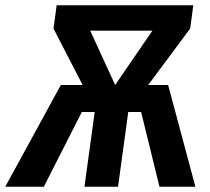

<svg xmlns="http://www.w3.org/2000/svg" viewBox="-58 -712 802 732"><path d="M687 0H550L480 -285H431L392 0H264L303 -285H254L109 0H-38L174 -388H257L146 -603L158 -692H679L667 -603L507 -388H583ZM381 -388 523 -595H286Z"/></svg>

Font: Fira Sans Condensed SemiBold
Style: Italic
Weight: 600
Width: 3
Italic angle: -8°
Designer: bBox Type GmbH & Carrois Corporate GbR & Edenspiekermann AG
Foundry: bBox Type GmbH & Carrois Corporate GbR & Edenspiekermann AG
Version: Version 4.301